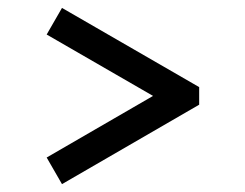

<svg xmlns="http://www.w3.org/2000/svg" viewBox="-20 -611 626 490"><path d="M488.3 -388.7V-343.8L138.2 -141.1L99.1 -209L370.6 -366.2L99.1 -522.9L138.2 -590.8Z"/></svg>

Font: Consola Mono
Style: Book
Weight: 400
Monospace: yes
Designer: Wojciech Kalinowski "wmk69" (wmk69@o2.pl)
Foundry: Wojciech Kalinowski "wmk69" (wmk69@o2.pl)
Version: Version 2.1.0